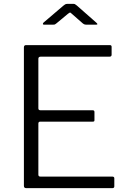

<svg xmlns="http://www.w3.org/2000/svg" viewBox="-20 -976 662 996"><path d="M104 -730Q104 -742 115 -742H550Q559 -742 559 -733V-692Q559 -682 548 -682H191Q179 -682 179 -671V-414Q179 -404 190 -404H461Q470 -404 470 -395V-353Q470 -349 468.5 -347Q467 -345 461 -345H189Q179 -345 179 -335V-70Q179 -60 189 -60H562Q573 -60 573 -51V-9Q573 -5 570.5 -2.5Q568 0 563 0H116Q104 0 104 -12V-730ZM409 -855 353 -904Q346 -911 343.5 -911Q341 -911 332 -904L273 -855Q267 -850 264.5 -849Q262 -848 256 -848H209Q203 -848 202.5 -851.5Q202 -855 206 -859L308 -946Q313 -950 317.5 -953Q322 -956 330 -956H361Q368 -956 371.5 -952.5Q375 -949 379 -947L479 -859Q492 -848 478 -848H426Q422 -848 418 -849.5Q414 -851 409 -855Z"/></svg>

Font: Libre Franklin Light
Style: Regular
Weight: 300
Designer: Pablo Impallari, Rodrigo Fuenzalida, Nhung Nguyen
Foundry: Impallari Type
Version: Version 3.000